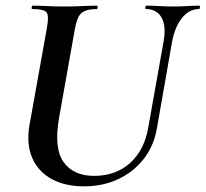

<svg xmlns="http://www.w3.org/2000/svg" viewBox="-20 -645 727 679"><path d="M559 -501Q568 -554 551 -583.5Q534 -613 496 -613Q493 -613 494 -619Q495 -625 496 -625Q519 -625 542.5 -623.5Q566 -622 594 -622Q619 -622 642.5 -623.5Q666 -625 684 -625Q688 -625 687 -619Q686 -613 684 -613Q648 -613 622.5 -580Q597 -547 588 -494L535 -192Q524 -128 487.5 -82Q451 -36 397 -11Q343 14 277 14Q210 14 162.5 -12Q115 -38 94 -86.5Q73 -135 84 -201L146 -547Q154 -591 144 -602Q134 -613 95 -613Q91 -613 92 -619Q93 -625 94 -625Q118 -625 147 -623.5Q176 -622 207 -622Q242 -622 271.5 -623.5Q301 -625 323 -625Q325 -625 325 -619Q325 -613 323 -613Q295 -613 279.5 -606Q264 -599 256.5 -583Q249 -567 244 -538L189 -229Q170 -120 205 -71.5Q240 -23 313 -23Q390 -23 441 -69.5Q492 -116 505 -198Z"/></svg>

Font: Cormorant Light
Style: Bold Italic
Weight: 700
Italic angle: -10°
Version: Version 4.000